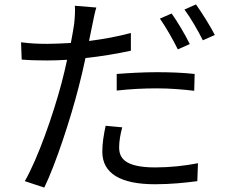

<svg xmlns="http://www.w3.org/2000/svg" viewBox="-20 -803 1040 867"><path d="M837 -604C817 -645 781 -706 755 -742L702 -719C729 -681 763 -621 783 -580ZM507 -394C568 -401 628 -404 690 -404C748 -404 807 -399 857 -393L859 -469C806 -475 745 -477 688 -477C624 -477 559 -473 507 -469ZM571 -654C511 -638 446 -626 382 -618L397 -691C401 -710 408 -748 415 -769L318 -777C320 -757 318 -724 315 -696C312 -676 307 -645 300 -609C262 -607 227 -605 194 -605C158 -605 122 -606 75 -612L78 -534C113 -531 149 -530 193 -530C221 -530 251 -531 283 -533C275 -497 267 -461 258 -428C221 -288 151 -87 92 15L180 44C232 -63 299 -268 335 -409C346 -452 357 -497 366 -541C435 -548 506 -560 571 -574ZM457 -235C448 -193 442 -155 442 -118C442 -20 524 29 680 29C752 29 818 22 871 15L874 -66C814 -54 745 -47 681 -47C540 -47 518 -92 518 -138C518 -164 523 -195 532 -228ZM813 -760C841 -722 874 -665 896 -621L950 -645C931 -683 892 -745 865 -783Z"/></svg>

Font: Source Han Sans CN Regular
Style: Regular
Weight: 400
Designer: Ryoko NISHIZUKA (kana & ideographs); Paul D. Hunt (Latin, Greek & Cyrillic); Wenlong ZHANG (bopomofo); Sandoll Communica
Foundry: Adobe Systems Incorporated
Version: Version 1.004;PS 1.004;hotconv 1.0.82;makeotf.lib2.5.63406